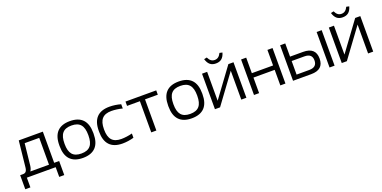

<svg xmlns="http://www.w3.org/2000/svg" viewBox="-14 -1542 5061 2541"><g transform="rotate(-20 2517.0 -271.5)"><path d="M70 -61H31V137H103V0H509V137H580V-61H510V-500H171L132 -133C126 -79 106 -61 70 -61ZM174 -61C187 -79 195 -102 199 -131L232 -439H437V-61Z M653 -256V-244C653 -78 732 9 892 9C1053 9 1132 -78 1132 -244V-256C1132 -422 1053 -509 892 -509C732 -509 653 -422 653 -256ZM725 -247V-253C725 -385 775 -447 892 -447C1010 -447 1060 -385 1060 -253V-247C1060 -115 1010 -53 892 -53C775 -53 725 -115 725 -247Z M1209 -256V-244C1209 -78 1288 9 1450 9C1501 9 1558 1 1609 -14V-74C1562 -61 1500 -53 1455 -53C1335 -53 1281 -114 1281 -247V-253C1281 -386 1335 -447 1455 -447C1500 -447 1562 -439 1609 -426V-486C1558 -501 1501 -509 1450 -509C1288 -509 1209 -422 1209 -256Z M1855 0H1927V-439H2107V-500H1674V-439H1855Z M2186 -256V-244C2186 -78 2265 9 2425 9C2586 9 2665 -78 2665 -244V-256C2665 -422 2586 -509 2425 -509C2265 -509 2186 -422 2186 -256ZM2258 -247V-253C2258 -385 2308 -447 2425 -447C2543 -447 2593 -385 2593 -253V-247C2593 -115 2543 -53 2425 -53C2308 -53 2258 -115 2258 -247Z M2752 0H2824L3123 -407V0H3195V-500H3123L2824 -93V-500H2752ZM2844 -671 2884 -680C2906 -634 2934 -613 2973 -613C3012 -613 3040 -633 3063 -680L3102 -671C3081 -597 3040 -564 2973 -564C2906 -564 2866 -597 2844 -671Z M3302 0H3374V-219H3673V0H3745V-500H3673V-281H3374V-500H3302Z M3852 0H4108C4225 0 4283 -52 4283 -157C4283 -262 4224 -314 4108 -314H3924V-500H3852ZM3924 -61V-252H4103C4176 -252 4211 -221 4211 -157C4211 -93 4175 -61 4103 -61ZM4366 0H4437V-500H4366Z M4538 0H4610L4909 -407V0H4981V-500H4909L4610 -93V-500H4538ZM4630 -671 4670 -680C4692 -634 4720 -613 4759 -613C4798 -613 4826 -633 4849 -680L4888 -671C4867 -597 4826 -564 4759 -564C4692 -564 4652 -597 4630 -671Z"/></g></svg>

Font: LT Wave Alt Light
Style: Regular
Weight: 300
Designer: Daniel Lyons
Version: Version 2.5 (Glyphs App)